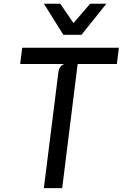

<svg xmlns="http://www.w3.org/2000/svg" viewBox="-20 -974 640 994"><path d="M207 0 282 -598Q284 -615.5 292.2 -627Q300.5 -638.5 313 -642.5H84.5L95 -727H595.5L585 -642.5H382L302 0ZM308 -794 207.5 -954.5H292L360.5 -854.5L446.5 -954.5H530.5L402 -794Z"/></svg>

Font: Spline Sans Mono
Style: Italic
Weight: 400
Italic angle: -4°
Monospace: yes
Designer: Eben Sorkin, Mirko Velimirovic
Foundry: Sorkin Type
Version: Version 1.004